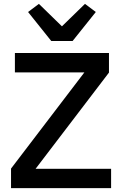

<svg xmlns="http://www.w3.org/2000/svg" viewBox="-20 -972 631 992"><path d="M554 0H37V-101L416 -598H57V-698H543V-597L164 -100H554ZM245 -760 125 -910 181 -952 300 -836 419 -952 475 -910 355 -760Z"/></svg>

Font: IBM Plex Sans Hebrew Medium
Style: Regular
Weight: 500
Designer: Mike Abbink, Paul van der Laan, Pieter van Rosmalen, Yanek Iontef
Foundry: Bold Monday
Version: Version 1.2